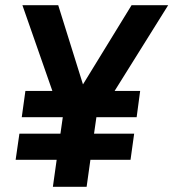

<svg xmlns="http://www.w3.org/2000/svg" viewBox="-20 -717 666 737"><path d="M183 0H312.5L327 -103.5H481L495 -204H341L350 -267H504.5L518 -368H420L625.5 -697H485L298.5 -393L203.5 -697H66L181 -368H77.5L63.5 -267H221L212 -204H54.5L40 -103.5H197.5Z"/></svg>

Font: HK Grotesk
Style: Bold Italic
Weight: 700
Italic angle: -16°
Designer: Alfredo Marco Pradil
Foundry: Hanken Design Co.
Version: Version 3.001;FEAKit 1.0